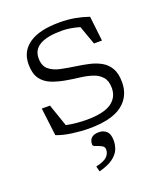

<svg xmlns="http://www.w3.org/2000/svg" viewBox="-137 -614 792 926"><g transform="rotate(-20 259.0 -151.0)"><path d="M276.5 -522Q319.5 -522 355.2 -515.5Q391 -509 426 -497L440.5 -369.5H399.5L365 -466Q339.5 -473.5 316.8 -477Q294 -480.5 273.5 -480.5Q124 -480.5 124 -394Q124 -355 146 -336Q168 -317 204.2 -309.2Q240.5 -301.5 283 -295.5Q315 -291 346.8 -283.8Q378.5 -276.5 405 -261.8Q431.5 -247 447.2 -219.8Q463 -192.5 463 -148Q463 -75 408.2 -33.5Q353.5 8 238 8Q198.5 8 151.2 1.5Q104 -5 73 -18L55.5 -160.5H97.5L137 -46Q162.5 -40.5 190.2 -38Q218 -35.5 240 -35.5Q328 -35.5 367.5 -62.8Q407 -90 407 -138.5Q407 -175.5 389 -195.8Q371 -216 342.2 -225.2Q313.5 -234.5 279.8 -238.5Q246 -242.5 214.5 -248Q172.5 -255 139.5 -268.2Q106.5 -281.5 87.5 -308.2Q68.5 -335 68.5 -383Q68.5 -449 121.2 -485.5Q174 -522 276.5 -522ZM207 192Q250.5 182 265.2 166.5Q280 151 280 131Q280 116.5 266 109.5Q252 102.5 238 98Q224 93.5 224 86Q224 40.5 275 40.5Q298 40.5 313.5 54.8Q329 69 329 103.5Q329 124.5 320.8 146.2Q312.5 168 287.8 187.2Q263 206.5 214 219.5Z"/></g></svg>

Font: Newsreader Caption Light
Style: Regular
Weight: 300
Designer: Hugues Gentile
Foundry: Production Type
Version: Version 1.001